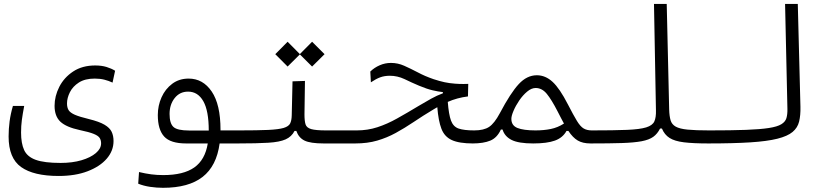

<svg xmlns="http://www.w3.org/2000/svg" viewBox="-20 -713 4142 957"><path d="M272.5 164.1Q147.5 164.1 85.2 119.6Q22.9 75.2 22.9 -32.7Q22.9 -70.3 27.8 -107.7Q32.7 -145 44.4 -185.1H100.6Q92.8 -144 88.9 -114.7Q85 -85.4 85 -52.2Q85 1.5 100.3 34.9Q115.7 68.4 158.2 83.7Q200.7 99.1 282.2 99.1Q340.8 99.1 386.2 85.7Q431.6 72.3 457.8 50Q483.9 27.8 483.9 1.5Q483.9 -13.7 477.1 -24.9Q470.2 -36.1 447.8 -45.4Q425.3 -54.7 378.4 -64.5Q310.1 -79.1 281 -106.4Q252 -133.8 252 -185.5Q252 -233.9 275.6 -280.3Q299.3 -326.7 344.7 -356.7Q390.1 -386.7 454.6 -386.7Q486.3 -386.7 511 -379.2Q535.6 -371.6 553.7 -360.4L541 -301.3Q521.5 -310.5 500 -315.9Q478.5 -321.3 452.1 -321.3Q403.8 -321.3 373.3 -301.8Q342.8 -282.2 328.4 -253.4Q314 -224.6 314 -197.3Q314 -177.2 321.8 -164.3Q329.6 -151.4 352.8 -141.1Q376 -130.9 422.9 -119.6Q474.6 -106.9 501 -91.3Q527.3 -75.7 536.6 -55.9Q545.9 -36.1 545.9 -9.8Q545.9 38.6 512 77.9Q478 117.2 416.7 140.6Q355.5 164.1 272.5 164.1Z M792.5 223.1Q760.7 223.1 728 218.3Q695.3 213.4 668.9 202.6L672.9 144.5Q705.6 152.3 733.9 156Q762.2 159.7 793.9 159.7Q894.5 159.7 948.5 121.6Q1002.4 83.5 1015.6 2H907.7Q829.6 2 798.1 -32.7Q766.6 -67.4 766.6 -139.6Q766.6 -186.5 785.2 -228Q803.7 -269.5 838.4 -295.4Q873 -321.3 920.4 -321.3Q991.7 -321.3 1035.4 -256.6Q1079.1 -191.9 1079.1 -66.4Q1079.1 -64.5 1079.1 -63H1171.9Q1197.8 -63 1206.1 -56.4Q1214.4 -49.8 1214.4 -31.2Q1214.4 -11.2 1202.9 -4.6Q1191.4 2 1164.6 2H1074.7Q1059.6 114.3 990 168.7Q920.4 223.1 792.5 223.1ZM1020.5 -62.5Q1020.5 -160.6 993.4 -208.5Q966.3 -256.3 917.5 -256.3Q876 -256.3 850.6 -224.1Q825.2 -191.9 825.2 -145Q825.2 -98.1 844.5 -80.3Q863.8 -62.5 922.4 -62.5Q927.7 -62.5 934.1 -62.5Q940.4 -62.5 946.8 -62.5Q962.9 -62.5 981.9 -62.5Q1000.5 -62.5 1020.5 -62.5Z M1166 2 1171.9 -63Q1263.7 -63 1316.4 -65.4Q1369.1 -67.9 1394 -75.4Q1418.9 -83 1426.3 -97.9Q1433.6 -112.8 1434.1 -137.7L1438 -307.6L1500 -309.6L1497.6 -142.6Q1497.6 -110.4 1502.9 -93.3Q1508.3 -76.2 1531 -69.6Q1553.7 -63 1604.5 -63H1757.8Q1776.4 -63 1783.7 -56.4Q1791 -49.8 1791 -33.2Q1791 -12.2 1780.3 -5.1Q1769.5 2 1752 2H1593.3Q1527.3 2 1498 -12.2Q1468.8 -26.4 1457 -60.5H1448.2Q1433.6 -31.7 1403.6 -18.3Q1373.5 -4.9 1317.1 -1.5Q1260.7 2 1166 2ZM1535.6 -381.3 1474.6 -441.9 1413.6 -381.3 1352.1 -442.9 1413.6 -504.9 1474.6 -443.4 1535.6 -504.9 1597.7 -442.9Z M2337.9 2Q2268.6 2 2231.9 -14.9Q2195.3 -31.7 2180.2 -71.3Q2165 -110.8 2159.7 -178.7Q2151.4 -173.8 2142.1 -168.5Q2087.4 -135.7 2042 -105Q1996.1 -74.2 1952.4 -50.3Q1908.7 -26.4 1860.1 -12.2Q1811.5 2 1750.5 2Q1738.8 2 1731.2 -5.6Q1723.6 -13.2 1723.6 -31.2Q1723.6 -63 1757.8 -63Q1812.5 -63 1861.1 -78.9Q1909.7 -94.7 1959.5 -122.6Q2009.3 -150.4 2067.4 -185.5Q2101.1 -205.6 2129.2 -221.2Q2157.2 -236.8 2187.5 -248V-253.9Q2164.6 -256.3 2136.2 -262.9Q2107.9 -269.5 2069.3 -285.6Q2030.8 -301.8 1996.1 -318.8Q1960.9 -335.4 1923.3 -335.4Q1896.5 -335.4 1875.2 -327.6Q1854 -319.8 1828.6 -302.7L1825.7 -356.4Q1845.7 -376 1872.6 -387.7Q1899.4 -399.4 1928.7 -399.4Q1962.9 -399.4 1994.6 -385.3Q2026.4 -371.1 2062 -352.5Q2097.2 -333.5 2141.1 -318.4Q2170.9 -308.6 2195.8 -303.2Q2220.7 -297.9 2248.5 -295.9Q2267.1 -294.4 2290 -294.4Q2301.3 -294.4 2314 -294.9L2312.5 -232.4Q2258.3 -225.6 2211.9 -205.1Q2216.8 -142.1 2228 -111.8Q2239.3 -81.5 2265.9 -72.3Q2292.5 -63 2343.8 -63Q2362.3 -63 2369.6 -57.6Q2377 -52.2 2377 -36.1Q2377 -13.7 2366.2 -5.9Q2355.5 2 2337.9 2Z M2335 2Q2314.9 2 2314.9 -31.7Q2314.9 -45.4 2321 -54.2Q2327.1 -63 2343.8 -63Q2391.6 -63 2418 -80.6Q2444.3 -98.1 2471.2 -148.4Q2524.9 -250 2565.7 -293.9Q2606.4 -337.9 2655.8 -337.9Q2698.7 -337.9 2734.4 -304.9Q2770 -272 2810.5 -192.9Q2838.4 -138.7 2855.5 -110.6Q2872.6 -82.5 2888.9 -72.8Q2905.3 -63 2929.7 -63Q2945.8 -63 2952.9 -56.9Q2960 -50.8 2960 -32.2Q2960 -9.8 2950.7 -3.9Q2941.4 2 2923.8 2Q2884.3 2 2859.6 -12.7Q2835 -27.3 2813 -60.5H2803.7Q2785.2 -26.4 2745.8 -12.2Q2706.5 2 2637.7 2Q2564.5 2 2529.8 -15.6Q2495.1 -33.2 2484.9 -67.4H2476.6Q2458 -26.4 2424.1 -12.2Q2390.1 2 2335 2ZM2791 -97.2Q2783.7 -110.4 2775.9 -125.5Q2768.1 -140.6 2759.3 -157.7Q2729.5 -215.8 2705.6 -245.1Q2681.6 -274.4 2649.9 -274.4Q2628.9 -274.4 2607.4 -256.3Q2585.9 -238.3 2568.1 -212.2Q2550.3 -186 2539.6 -160.6Q2528.8 -135.3 2528.8 -120.6Q2528.8 -87.4 2559.1 -75.2Q2589.4 -63 2648.9 -63Q2690.9 -63 2725.3 -70.1Q2759.8 -77.1 2791 -97.2Z M2923.8 2Q2895.5 2 2895.5 -32.7Q2895.5 -51.3 2905.3 -57.1Q2915 -63 2929.7 -63Q3040.5 -63 3105 -65.7Q3169.4 -68.4 3200.9 -78.1Q3232.4 -87.9 3241.5 -107.9Q3250.5 -127.9 3249.5 -162.6L3239.7 -693.4H3303.2L3315.4 -167Q3316.4 -133.8 3322.5 -113.3Q3328.6 -92.8 3348.1 -81.8Q3367.7 -70.8 3407.5 -66.9Q3447.3 -63 3515.6 -63Q3552.2 -63 3552.2 -32.7Q3552.2 -11.7 3541.7 -4.9Q3531.2 2 3509.8 2Q3435.1 2 3388.9 -3.7Q3342.8 -9.3 3317.4 -25.4Q3292 -41.5 3279.3 -72.3H3270Q3256.8 -45.9 3236.1 -31Q3215.3 -16.1 3178 -9Q3140.6 -2 3079.3 0Q3018.1 2 2923.8 2Z M3509.8 2Q3482.4 2 3482.4 -31.2Q3482.4 -49.8 3491.7 -56.4Q3501 -63 3515.6 -63Q3626 -63 3698 -65.7Q3770 -68.4 3812.3 -75Q3854.5 -81.5 3874.5 -93.8Q3894.5 -106 3899.9 -124.5Q3905.3 -143.1 3904.8 -169.4L3893.1 -693.4H3956.5L3969.7 -180.7Q3970.7 -138.2 3963.1 -107.2Q3955.6 -76.2 3930.4 -55.2Q3905.3 -34.2 3854.5 -21.5Q3803.7 -8.8 3719.7 -3.4Q3635.7 2 3509.8 2Z"/></svg>

Font: CaskaydiaMono NF Light
Style: Regular
Weight: 300
Designer: Aaron Bell
Foundry: Saja Typeworks
Version: Version 2111.001; ttfautohint (v1.8.4);Nerd Fonts 3.1.1